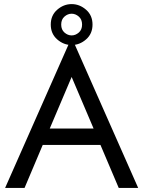

<svg xmlns="http://www.w3.org/2000/svg" viewBox="-20 -918 700 938"><path d="M147 -210H517L487 -290H177ZM330 -542 450 -260 458 -240 560 0H655L330 -735L5 0H100L204 -246L212 -264ZM228 -798Q228 -753 259.5 -725.5Q291 -698 330 -698Q369 -698 400.5 -725.5Q432 -753 432 -798Q432 -843 400.5 -870.5Q369 -898 330 -898Q291 -898 259.5 -870.5Q228 -843 228 -798ZM279 -798Q279 -823 295 -837Q311 -851 330 -851Q349 -851 365 -837Q381 -823 381 -798Q381 -773 365 -759Q349 -745 330 -745Q311 -745 295 -759Q279 -773 279 -798Z"/></svg>

Font: Glinicke Jost Regular
Style: Regular
Weight: 400
Version: Version 3.710